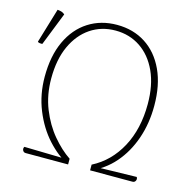

<svg xmlns="http://www.w3.org/2000/svg" viewBox="-103 -805 923 911"><g transform="rotate(15 358.5 -350.0)"><path d="M309 -28V0Q254 -27 204.5 -81.5Q155 -136 124.5 -211.5Q94 -287 94 -374Q94 -476 128 -549Q162 -622 223 -661Q284 -700 363 -700Q443 -700 503.5 -661Q564 -622 598 -549Q632 -476 632 -374Q632 -287 606 -212Q580 -137 532 -82Q484 -27 417 0V-28Q503 -72 551.5 -162Q600 -252 600 -374Q600 -467 569.5 -533.5Q539 -600 485.5 -636Q432 -672 363 -672Q294 -672 240.5 -636Q187 -600 156.5 -533.5Q126 -467 126 -374Q126 -293 153 -225.5Q180 -158 222 -108Q264 -58 309 -28ZM101 0Q95 0 91.5 -2.5Q88 -5 86 -9Q84 -13 84 -17.5Q84 -22 87 -27L309 -22V0ZM417 0V-22L639 -27Q642 -22 642 -17.5Q642 -13 640 -9Q638 -5 634.5 -2.5Q631 0 625 0ZM43 -521Q39 -520 30.5 -521Q22 -522 20 -526L71 -696Q82 -695 90.5 -692.5Q99 -690 107 -683Z"/></g></svg>

Font: Arima Thin Thin
Style: Regular
Weight: 250
Version: Version 1.100